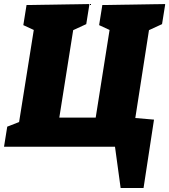

<svg xmlns="http://www.w3.org/2000/svg" viewBox="-34 -730 842 955"><path d="M788 -710 772 -610 707 -580 639 -143 732 -135 680 205H566L538 0H-14L2 -100L61 -123L134 -581L82 -605L98 -705L411 -710L395 -610L330 -580L261 -145H442L511 -581L459 -605L475 -705Z"/></svg>

Font: Bitter Pro Black
Style: Italic
Weight: 900
Italic angle: -9°
Designer: Sol Matas, and Bitter project Authors
Foundry: Sol Matas
Version: Version 1.010